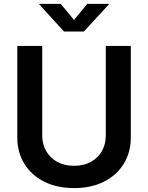

<svg xmlns="http://www.w3.org/2000/svg" viewBox="-20 -966 769 997"><path d="M364.7 10.7Q275.9 10.7 209.5 -22.7Q143.1 -56.2 106.4 -115.5Q69.8 -174.8 69.8 -252.4V-727.5H199.2V-263.2Q199.2 -217.3 219.7 -181.6Q240.2 -146 277.1 -125.5Q314 -105 364.7 -105Q415 -105 452.1 -125.5Q489.3 -146 509.3 -181.6Q529.3 -217.3 529.3 -263.2V-727.5H659.2V-252.4Q659.2 -174.8 622.6 -115.5Q585.9 -56.2 519.8 -22.7Q453.6 10.7 364.7 10.7ZM295.4 -945.8 364.3 -862.3 433.1 -945.8H544.9V-942.9L415.5 -802.2H312.5L184.1 -942.9V-945.8Z"/></svg>

Font: Inter 18pt SemiBold
Style: Regular
Weight: 600
Designer: Rasmus Andersson
Foundry: rsms
Version: Version 4.001;git-66647c0bb